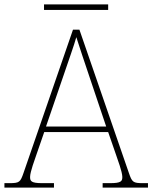

<svg xmlns="http://www.w3.org/2000/svg" viewBox="-24 -848 689 868"><path d="M175 -803H465V-828H175ZM-4 0H220V-20H167C117 -20 112 -29 112 -48C112 -71 134 -129 140 -147L176 -251H465L501 -147C507 -129 529 -71 529 -48C529 -29 524 -20 474 -20H440V0H645V-20H623C577 -20 573 -24 558 -68L335 -714H306L83 -68C68 -24 64 -20 18 -20H-4ZM184 -276 266 -515C281 -560 313 -649 321 -680C335 -638 360 -559 379 -505L456 -276Z"/></svg>

Font: Noto Serif Georgian Thin
Style: Regular
Weight: 100
Designer: Monotype Design Team, Akaki Razmadze
Foundry: Google LLC
Version: Version 2.003